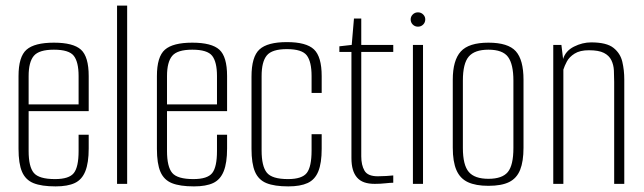

<svg xmlns="http://www.w3.org/2000/svg" viewBox="-20 -655 2295 684"><path d="M178 9Q128 9 99.5 -2.5Q71 -14 58.5 -43Q46 -72 46 -125V-384Q46 -453 74.5 -478Q103 -503 172 -503Q241 -503 268.5 -478Q296 -453 296 -384V-259H82V-117Q82 -61 100.5 -39Q119 -17 176 -17Q226 -17 243 -38.5Q260 -60 260 -117V-175H296V-126Q296 -75 284 -45Q272 -15 246.5 -3Q221 9 178 9ZM82 -283H260V-384Q260 -434 243 -456Q226 -478 172 -478Q119 -478 100.5 -456Q82 -434 82 -384Z M397 0V-635H433V0Z M671 9Q621 9 592.5 -2.5Q564 -14 551.5 -43Q539 -72 539 -125V-384Q539 -453 567.5 -478Q596 -503 665 -503Q734 -503 761.5 -478Q789 -453 789 -384V-259H575V-117Q575 -61 593.5 -39Q612 -17 669 -17Q719 -17 736 -38.5Q753 -60 753 -117V-175H789V-126Q789 -75 777 -45Q765 -15 739.5 -3Q714 9 671 9ZM575 -283H753V-384Q753 -434 736 -456Q719 -478 665 -478Q612 -478 593.5 -456Q575 -434 575 -384Z M1007 9Q958 9 929.5 -2.5Q901 -14 888.5 -43Q876 -72 876 -125V-382Q876 -453 904.5 -479Q933 -505 1002 -505Q1071 -505 1098.5 -479Q1126 -453 1126 -384V-324H1090V-384Q1090 -435 1073 -457.5Q1056 -480 1002 -480Q949 -480 930.5 -457.5Q912 -435 912 -384V-119Q912 -63 930.5 -40Q949 -17 1006 -17Q1056 -17 1073 -39Q1090 -61 1090 -119V-177H1126V-125Q1126 -74 1114 -44.5Q1102 -15 1076 -3Q1050 9 1007 9Z M1315 0Q1293 0 1277.5 -5.5Q1262 -11 1252 -22.5Q1242 -34 1237 -51Q1232 -68 1232 -92V-470H1189V-490L1233 -495L1241 -589H1267V-495H1381V-470H1267V-98Q1267 -67 1278.5 -47Q1290 -27 1326 -27Q1340 -27 1356 -28Q1372 -29 1381 -30V-4Q1371 -4 1353 -2Q1335 0 1315 0Z M1451 0V-495H1487V0ZM1469 -560Q1458 -560 1450.5 -567.5Q1443 -575 1443 -586Q1443 -596 1450.5 -603.5Q1458 -611 1469 -611Q1480 -611 1487.5 -603.5Q1495 -596 1495 -586Q1495 -575 1487.5 -567.5Q1480 -560 1469 -560Z M1720 7Q1675 7 1647 -6Q1619 -19 1606 -49Q1593 -79 1593 -129V-371Q1593 -440 1621.5 -471.5Q1650 -503 1720 -503Q1790 -503 1817.5 -472.5Q1845 -442 1845 -371V-129Q1845 -80 1833 -50Q1821 -20 1794 -6.5Q1767 7 1720 7ZM1720 -18Q1769 -18 1789 -42Q1809 -66 1809 -128V-368Q1809 -426 1790 -452Q1771 -478 1720 -478Q1671 -478 1650 -453.5Q1629 -429 1629 -368V-128Q1629 -67 1650 -42.5Q1671 -18 1720 -18Z M1951 0V-495H1980L1986 -445Q1995 -474 2025 -489Q2055 -504 2086 -504Q2141 -504 2165.5 -484.5Q2190 -465 2197 -435Q2204 -405 2204 -372V0H2168V-363Q2168 -384 2167 -404Q2166 -424 2158 -440.5Q2150 -457 2131.5 -466.5Q2113 -476 2078 -476Q2046 -476 2027 -464Q2008 -452 1999.5 -436Q1991 -420 1987 -407V0Z"/></svg>

Font: Alumni Sans Thin ExtraLight
Style: Regular
Weight: 250
Version: Version 1.018